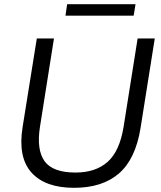

<svg xmlns="http://www.w3.org/2000/svg" viewBox="-20 -889 770 918"><path d="M334 9Q196 9 130.5 -64Q65 -137 88 -281L156 -705H238L171 -282Q154 -173 193 -118.5Q232 -64 341 -64Q437 -64 494.5 -115Q552 -166 571 -283L638 -705H720L652 -277Q628 -128 548.5 -59.5Q469 9 334 9ZM293 -814 301 -869H628L619 -814Z"/></svg>

Font: Mulish
Style: Italic
Weight: 400
Italic angle: -9°
Designer: Vernon Adams
Foundry: Vernon Adams
Version: Version 3.603; ttfautohint (v1.8.3)